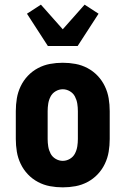

<svg xmlns="http://www.w3.org/2000/svg" viewBox="-20 -798 540 826"><path d="M250 8Q222 8 195 3Q168 -2 143.5 -15Q119 -28 100 -48Q81 -68 69 -93Q57 -118 52.5 -145Q48 -172 48 -200V-320Q48 -348 52.5 -375Q57 -402 69 -427Q81 -452 100 -472Q119 -492 143.5 -505Q168 -518 195 -523Q222 -528 250 -528Q278 -528 305 -523Q332 -518 356.5 -505Q381 -492 400 -472Q419 -452 431 -427Q443 -402 447.5 -375Q452 -348 452 -320V-200Q452 -172 447.5 -145Q443 -118 431 -93Q419 -68 400 -48Q381 -28 356.5 -15Q332 -2 305 3Q278 8 250 8ZM250 -106Q266 -106 280.5 -114.5Q295 -123 302.5 -137.5Q310 -152 312.5 -168Q315 -184 315 -200V-320Q315 -336 312.5 -352Q310 -368 302.5 -382.5Q295 -397 280.5 -405.5Q266 -414 250 -414Q234 -414 219.5 -405.5Q205 -397 197.5 -382.5Q190 -368 187.5 -352Q185 -336 185 -320V-200Q185 -184 187.5 -168Q190 -152 197.5 -137.5Q205 -123 219.5 -114.5Q234 -106 250 -106ZM186 -600 96 -739 156 -778 250 -672 344 -778 404 -739 314 -600Z"/></svg>

Font: Iosevka Heavy
Style: Regular
Weight: 900
Monospace: yes
Designer: Belleve Invis
Foundry: Belleve Invis
Version: Version 32.5.0; ttfautohint (v1.8.4)